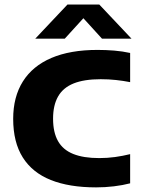

<svg xmlns="http://www.w3.org/2000/svg" viewBox="-20 -824 626 852"><path d="M406.5 7.5Q287.5 7.5 205.5 -25.2Q123.5 -58 81 -125.5Q38.5 -193 38.5 -296.5Q38.5 -394 81.5 -462.5Q124.5 -531 208 -566.8Q291.5 -602.5 413 -602.5Q450 -602.5 486.8 -599.5Q523.5 -596.5 557.5 -589V-459.5Q527 -465.5 494.5 -469Q462 -472.5 427 -472.5Q353.5 -472.5 306.8 -453.8Q260 -435 237.8 -396Q215.5 -357 215.5 -297.5Q215.5 -236.5 237.5 -197.8Q259.5 -159 305 -140.8Q350.5 -122.5 420.5 -122.5Q456.5 -122.5 490.8 -127.2Q525 -132 557.5 -140V-10.5Q525 -2 485.5 2.8Q446 7.5 406.5 7.5ZM136.5 -652.5 279.5 -804H420.5L563.5 -652.5H432.5L336 -758.5H364L267.5 -652.5Z"/></svg>

Font: Encode Sans SC SemiExpanded
Style: Bold
Weight: 700
Width: 6
Designer: Multiple Designers
Foundry: Impallari Type
Version: Version 3.002